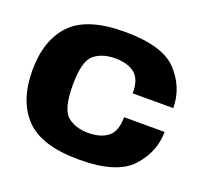

<svg xmlns="http://www.w3.org/2000/svg" viewBox="-119 -823 1036 969"><g transform="rotate(20 399.0 -339.0)"><path d="M396 4Q599.5 4 677.2 -82Q755 -168 755 -275H537.5Q537.5 -199 499 -168.8Q460.5 -138.5 393.5 -138.5Q325 -138.5 281.8 -174Q238.5 -209.5 238.5 -339.5Q238.5 -468.5 282 -503.8Q325.5 -539 393.5 -539Q461 -539 499.2 -509.5Q537.5 -480 537.5 -403H755Q755 -512.5 677.5 -597Q600 -681.5 395.5 -681.5Q193.5 -681.5 107.5 -592Q21.5 -502.5 21.5 -339.5Q21.5 -176.5 107.5 -86.2Q193.5 4 396 4Z"/></g></svg>

Font: Anybody SemiExpanded ExtraBold
Style: Regular
Weight: 800
Width: 6
Version: Version 1.113;gftools[0.9.25]